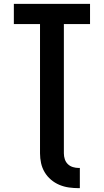

<svg xmlns="http://www.w3.org/2000/svg" viewBox="-20 -755 540 998"><path d="M389 223Q364 223 338.5 219.5Q313 216 289 206Q265 196 245 179Q225 162 212 140Q199 118 193.5 93Q188 68 188 42V-630H52V-735H448V-630H312V42Q312 58 317 73Q322 88 333 98.5Q344 109 359 113.5Q374 118 389 118H395V223Z"/></svg>

Font: Iosevka SS18 Extrabold
Style: Regular
Weight: 800
Monospace: yes
Designer: Belleve Invis
Foundry: Belleve Invis
Version: Version 25.1.1; ttfautohint (v1.8.4)